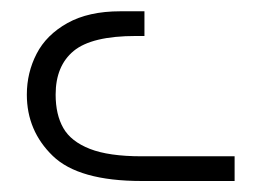

<svg xmlns="http://www.w3.org/2000/svg" viewBox="-20 -962 467 342"><path d="M27.8 -793.5Q27.8 -832.5 45.2 -866.2Q62.5 -899.9 100.1 -920.9Q137.7 -941.9 194.3 -941.9H237.3V-897.9H222.2Q143.6 -897.9 111.3 -871.3Q79.1 -844.7 79.1 -793.5Q79.1 -757.8 92.8 -733.9Q106.4 -710 140.1 -696.8Q173.8 -683.6 232.4 -683.6H397.9V-639.6H232.4Q120.1 -639.6 74 -684.3Q27.8 -729 27.8 -793.5Z"/></svg>

Font: Mardoto Light
Style: Regular
Weight: 400
Designer: Christian Robertson, Vahan Hovhannisyan
Foundry: Google
Version: Version 1.000